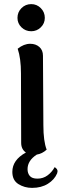

<svg xmlns="http://www.w3.org/2000/svg" viewBox="-20 -740 307 934"><path d="M65 -653Q65 -681 84.5 -700.5Q104 -720 132 -720Q159 -720 178.5 -700.5Q198 -681 198 -653Q198 -626 178.5 -607Q159 -588 132 -588Q104 -588 84.5 -607Q65 -626 65 -653ZM260 93Q260 95 258 103Q245 134 213 154Q181 174 136 174Q99 174 69.5 155.5Q40 137 40 96Q40 38 106 2Q83 -14 83 -45L82 -383Q82 -456 66 -503Q96 -527 127 -527Q154 -527 171.5 -511.5Q189 -496 189 -469L191 -131Q191 -53 207 -12Q185 8 159 12Q114 41 114 83Q114 103 125 116Q136 129 162 129Q190 129 211.5 113Q233 97 246 73Q260 82 260 93Z"/></svg>

Font: Arima Madurai
Style: Bold
Weight: 700
Designer: Joana Correia and Natanael Gama
Foundry: NDISCOVER
Version: Version 1.019